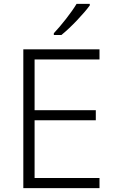

<svg xmlns="http://www.w3.org/2000/svg" viewBox="-20 -968 593 988"><path d="M442 -940V-948H374C348 -904 294 -836 257 -797V-788H296C346 -828 412 -899 442 -940ZM492 0V-52H158V-349H473V-401H158V-662H492V-714H100V0Z"/></svg>

Font: Noto Sans Kannada Light
Style: Regular
Weight: 300
Designer: Jelle Bosma - Monotype Design Team
Foundry: Monotype Imaging Inc.
Version: Version 2.005